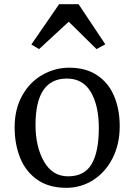

<svg xmlns="http://www.w3.org/2000/svg" viewBox="-20 -887 641 919"><path d="M50 0ZM553 -283Q553 -197 519 -130Q485 -63 426.5 -25.5Q368 12 298 12Q213 12 157.5 -27.5Q102 -67 76 -132.5Q50 -198 50 -278Q50 -364 86 -429Q122 -494 182.5 -528.5Q243 -563 312 -563Q391 -563 445.5 -526.5Q500 -490 526.5 -426.5Q553 -363 553 -283ZM150 -289Q150 -185 190.5 -114Q231 -43 306 -43Q384 -43 418.5 -101.5Q453 -160 453 -275Q453 -381 415 -446Q377 -511 300 -511Q150 -511 150 -289ZM263 -867H356L484 -675L442 -652L309 -783L167 -652L130 -674Z"/></svg>

Font: Martel DemiBold
Style: Regular
Weight: 600
Designer: Dan Reynolds
Foundry: Dan Reynolds
Version: Version 1.001; ttfautohint (v1.1) -l 5 -r 5 -G 72 -x 0 -D la